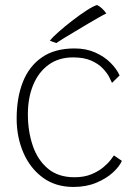

<svg xmlns="http://www.w3.org/2000/svg" viewBox="-20 -739 553 761"><path d="M463 -101.5Q453.5 -79 427.2 -55Q401 -31 361.2 -14.5Q321.5 2 271 2Q200 2 149.5 -35.2Q99 -72.5 72.5 -134.2Q46 -196 46 -269Q46 -352.5 71 -415Q96 -477.5 146.8 -512.2Q197.5 -547 275.5 -547Q321.5 -547 357.8 -530.8Q394 -514.5 418.5 -489.8Q443 -465 454 -440L424 -410.5Q421 -418 412.5 -434.2Q404 -450.5 386.8 -468.5Q369.5 -486.5 341 -499Q312.5 -511.5 269.5 -511.5Q212.5 -511.5 172.5 -482.2Q132.5 -453 111.5 -402.2Q90.5 -351.5 90.5 -286Q90.5 -218.5 109.8 -161.8Q129 -105 169.8 -70.8Q210.5 -36.5 275 -36.5Q313.5 -36.5 342 -48.2Q370.5 -60 389.5 -76Q408.5 -92 419 -105.8Q429.5 -119.5 431.5 -123ZM364 -719Q373.5 -715.5 384.2 -705.5Q395 -695.5 401.5 -685.5Q394 -682.5 374 -671.2Q354 -660 328 -644.5Q302 -629 276 -613.5Q250 -598 230.2 -585.8Q210.5 -573.5 203.5 -568.5Q198.5 -570 190 -573Q181.5 -576 177.5 -578Q188 -591 212.5 -612.8Q237 -634.5 266.5 -657.2Q296 -680 322.5 -697.2Q349 -714.5 364 -719Z"/></svg>

Font: Grandstander Thin
Style: Regular
Weight: 100
Designer: Tyler Finck
Foundry: Etcetera Type Co
Version: Version 1.200; ttfautohint (v1.8.3)